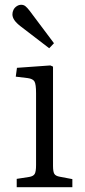

<svg xmlns="http://www.w3.org/2000/svg" viewBox="-20 -784 355 804"><path d="M50 0V-35L102 -43Q120 -46 125.5 -56Q131 -66 131 -93V-394Q131 -431 124.5 -442.5Q118 -454 96 -457L46 -463L51 -500L191 -510L202 -505V-89Q202 -65 207.5 -56Q213 -47 230 -44L283 -34V0ZM186 -582 66 -674Q48 -688 40 -700Q32 -712 32 -724Q32 -734 36.5 -743Q41 -752 50 -758Q59 -764 69 -764Q79 -764 86.5 -758Q94 -752 104 -739L206 -603Z"/></svg>

Font: Literata 18pt Light
Style: Regular
Weight: 300
Designer: Latin by Veronika Burian and Jose Scaglione. Greek by Irene Vlachou. Cyrillic by Vera Evstafieva.
Foundry: TypeTogether
Version: Version 3.103;gftools[0.9.29]